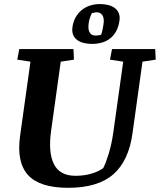

<svg xmlns="http://www.w3.org/2000/svg" viewBox="-20 -898 773 929"><path d="M337.9 -609.4 273.9 -599.6 227.5 -266.6Q212.4 -160.2 241 -103.8Q269.5 -47.4 345.2 -47.4Q386.2 -47.4 421.6 -57.6Q457 -67.9 479.5 -84.5Q492.2 -108.9 506.1 -154.5Q520 -200.2 527.8 -254.4L576.2 -599.6L512.2 -609.4L522 -660.6H731L733.4 -609.4L669.4 -599.6L621.1 -252.9Q602.5 -119.1 527.8 -54.2Q453.1 10.7 310.1 10.7Q171.9 10.7 115.7 -51Q59.6 -112.8 77.1 -239.7L127.4 -599.6L63.5 -609.4L73.2 -660.6H335.4ZM330.6 -766.6Q334.5 -794.9 346.9 -815.9Q359.4 -836.9 377.2 -850.8Q395 -864.7 417.2 -871.6Q439.5 -878.4 462.9 -878.4Q484.4 -878.4 503.2 -873.8Q522 -869.1 535.2 -859.4Q548.3 -849.6 554.7 -834.5Q561 -819.3 558.1 -797.9Q553.7 -768.1 542 -746.8Q530.3 -725.6 512.7 -711.9Q495.1 -698.2 472.9 -691.9Q450.7 -685.5 426.3 -685.5Q403.8 -685.5 385 -690.2Q366.2 -694.8 353 -704.8Q339.8 -714.8 333.7 -730Q327.6 -745.1 330.6 -766.6ZM408.7 -782.2Q405.3 -754.9 414.1 -740.5Q422.9 -726.1 439.9 -726.1Q446.8 -726.1 452.1 -726.6Q457.5 -727.1 461.9 -728Q466.3 -729 469.7 -730.5Q471.7 -736.3 473.6 -743.9Q475.6 -751.5 477.5 -761Q479.5 -770.5 481 -782.2Q484.9 -809.6 475.6 -824Q466.3 -838.4 449.2 -838.4Q443.8 -838.4 439.5 -837.6Q435.1 -836.9 431.4 -835.9Q427.7 -835 424.3 -834Q420.9 -828.1 418.2 -820.8Q415.5 -813.5 412.8 -804.2Q410.2 -794.9 408.7 -782.2Z"/></svg>

Font: Noticia Text
Style: Bold Italic
Weight: 700
Italic angle: -8°
Designer: JM Sole
Foundry: JM Sole
Version: Version 1.003